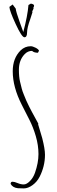

<svg xmlns="http://www.w3.org/2000/svg" viewBox="-20 -1025 318 1067"><path d="M138.2 -997.1 151.4 -1004.9Q169.4 -1002 169.4 -993.2Q169.4 -989.7 165.5 -981.9L166.5 -977.1L159.2 -961.9L160.2 -956.1Q156.7 -943.4 148.4 -919.4Q130.4 -870.1 130.4 -844Q130.4 -817.9 115.7 -817.9Q101.1 -817.9 67.1 -891.4Q33.2 -964.8 32.2 -986.8L50.3 -1000L67.4 -977.1Q68.8 -960.4 88.6 -905Q108.4 -849.6 109.4 -847.2Q133.3 -936.5 138.2 -997.1ZM192.9 -337.9 191.9 -334Q191.9 -333.5 214.8 -256.8Q230 -197.3 230 -165Q230 -132.8 222.4 -102.1Q214.8 -71.3 200.4 -43Q186 -14.6 160.9 3.7Q135.7 22 112.5 22Q89.4 22 79.6 21Q50.8 18.1 39.1 -2.9Q39.1 -15.1 49.6 -15.1Q60.1 -15.1 77.9 -7.6Q95.7 0 111.8 0Q127.9 0 146.2 -18.6Q164.6 -37.1 174.3 -64.5Q193.8 -120.1 193.8 -168.7Q193.8 -217.3 179.2 -267.6Q164.6 -317.9 143.3 -359.4Q122.1 -400.9 101.1 -442.4Q50.8 -541 50.8 -628.9Q50.8 -701.7 94.7 -745.1Q118.7 -768.1 150.9 -768.1Q161.1 -768.1 177.2 -760Q193.4 -752 196.8 -743.2L190.9 -731.9Q168.5 -731.9 158.2 -742.2Q134.3 -742.2 117.2 -724.1Q85 -690.9 85 -637.2Q85 -597.7 91.3 -571.5Q97.7 -545.4 101.1 -531.7Q104.5 -518.1 113.3 -497.1Q122.1 -476.1 126.2 -465.8Q130.4 -455.6 142.3 -432.1Q154.3 -408.7 158 -401.9Q161.6 -395 176 -368.9Q190.4 -342.8 192.9 -337.9Z"/></svg>

Font: Amatic SC
Style: Regular
Weight: 400
Version: Version 1.004